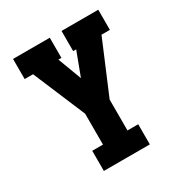

<svg xmlns="http://www.w3.org/2000/svg" viewBox="-171 -863 942 991"><g transform="rotate(-30 300.0 -367.5)"><path d="M163 0V-120H227V-304L96 -615H46V-735H265V-615H247L300 -474L353 -615H335V-735H554V-615H504L373 -304V-120H437V0Z"/></g></svg>

Font: Iosevka Slab Heavy Extended
Style: Regular
Weight: 900
Width: 7
Monospace: yes
Designer: Belleve Invis
Foundry: Belleve Invis
Version: Version 11.1.0; ttfautohint (v1.8.3)